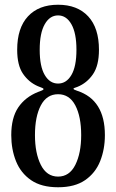

<svg xmlns="http://www.w3.org/2000/svg" viewBox="-20 -780 490 810"><path d="M52.5 -570Q52.5 -662 98 -711Q143.5 -760 225 -760Q306.5 -760 352 -711Q397.5 -662 397.5 -570Q397.5 -503.5 372 -466.5Q346.5 -429.5 306.5 -413.5Q299 -410.5 294.5 -409.2Q290 -408 290 -405.5Q290 -402 305.5 -397Q422.5 -359 422.5 -210Q422.5 -150 402.5 -100Q382.5 -50 339 -20Q295.5 10 225 10Q154.5 10 111 -20Q67.5 -50 47.5 -100Q27.5 -150 27.5 -210Q27.5 -283 57 -326.8Q86.5 -370.5 140.5 -392Q147.5 -395 155.5 -397.8Q163.5 -400.5 163.5 -404Q163.5 -407.5 157.2 -409.5Q151 -411.5 139.5 -416.5Q101.5 -433 77 -468.8Q52.5 -504.5 52.5 -570ZM147.5 -570Q147.5 -499.5 168.8 -463.5Q190 -427.5 225 -427.5Q260 -427.5 281.2 -463.5Q302.5 -499.5 302.5 -570Q302.5 -640.5 281.2 -677.8Q260 -715 225 -715Q190 -715 168.8 -677.8Q147.5 -640.5 147.5 -570ZM127.5 -210Q127.5 -134 152.2 -84.5Q177 -35 225 -35Q273 -35 297.8 -84.5Q322.5 -134 322.5 -210Q322.5 -288 297.8 -335.2Q273 -382.5 225 -382.5Q177 -382.5 152.2 -335.2Q127.5 -288 127.5 -210Z"/></svg>

Font: Besley* Narrow
Style: Regular
Weight: 400
Width: 4
Designer: Owen Earl
Foundry: indestructible type*
Version: Version 3.000; ttfautohint (v1.8.3)